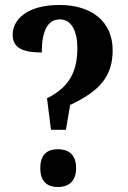

<svg xmlns="http://www.w3.org/2000/svg" viewBox="-20 -744 513 772"><path d="M169 -349 185 -222H245L262 -322C377 -376 433 -434 433 -542C433 -657 349 -724 219 -724C91 -724 31 -667 31 -604C31 -550 74 -533 148 -533C148 -617 170 -666 221 -666C267 -666 291 -619 291 -552C291 -469 268 -397 169 -349ZM213 8C252 8 286 -11 286 -68C286 -126 252 -144 213 -144C173 -144 142 -126 142 -68C142 -11 173 8 213 8Z"/></svg>

Font: Noto Serif Georgian Condensed Bold
Style: Regular
Weight: 700
Width: 3
Designer: Monotype Design Team, Akaki Razmadze
Foundry: Google LLC
Version: Version 2.003